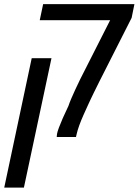

<svg xmlns="http://www.w3.org/2000/svg" viewBox="-68 -650 658 911"><path d="M201.2 0Q201.7 -2.9 201.7 -6.8Q201.7 -10.7 202.6 -15.1Q204.6 -25.9 211.7 -44.9Q218.8 -64 230.2 -90.1Q241.7 -116.2 256.8 -147.5Q261.2 -161.1 270 -181.9Q278.8 -202.6 290 -226.6Q301.3 -250.5 312.5 -273.9L454.6 -554.2H120.6L136.7 -630.4H569.8L556.6 -565.4L413.1 -282.2Q409.7 -275.9 404.3 -264.9Q398.9 -253.9 392.1 -240.2Q385.3 -226.6 378.2 -212.2Q371.1 -197.8 364.5 -183.8Q357.9 -169.9 352.5 -158.2Q339.8 -130.9 328.4 -105Q316.9 -79.1 308.3 -55.7Q299.8 -32.2 295.4 -12.7L292.5 0ZM-47.9 240.2 82.5 -374H176.3L45.4 240.2Z"/></svg>

Font: Open Sans SemiCondensed Medium
Style: Italic
Weight: 500
Width: 4
Italic angle: -12°
Designer: Monotype Design Team
Foundry: Monotype Imaging Inc.
Version: Version 3.000